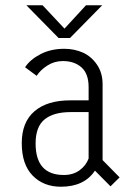

<svg xmlns="http://www.w3.org/2000/svg" viewBox="-20 -697 490 728"><path d="M367.5 -677 245.5 -553H202L80 -677H141.5L224.5 -588.5L306 -677ZM399 9.5 340 -50Q299.5 11 211 11Q145 11 103.8 -31.2Q62.5 -73.5 62.5 -154Q62.5 -234 110.8 -275.2Q159 -316.5 246 -316.5H316V-366.5Q316 -417.5 289 -441.5Q262 -465.5 218 -465.5Q186.5 -465.5 160 -448.8Q133.5 -432 119 -409.5L75 -442Q94.5 -471.5 133.8 -491.8Q173 -512 223.5 -512Q261.5 -512 293.8 -497.8Q326 -483.5 347.5 -452.2Q369 -421 369 -377.5V-90L433.5 -24.5ZM222 -33.5Q257 -33.5 281.5 -51.2Q306 -69 316 -96V-272H248Q183 -272 149 -244.2Q115 -216.5 115 -153Q115 -33.5 222 -33.5Z"/></svg>

Font: League Mono Condensed UltraLight
Style: Regular
Weight: 200
Width: 1
Designer: Tyler Finck
Foundry: The League of Moveable Type / Tyler Finck
Version: Version 2.210